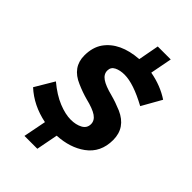

<svg xmlns="http://www.w3.org/2000/svg" viewBox="-299 -954 1213 1213"><g transform="rotate(45 307.0 -347.5)"><path d="M281 150H166L196 -3Q72 -28 -13 -106L63 -234Q129.5 -178.5 190.5 -153.8Q251.5 -129 300 -129Q346 -129 378.5 -146.5Q411 -164 411 -200Q411 -232 380 -253.5Q349 -275 279 -292Q231 -305 181 -327Q74 -372 74 -477Q74 -549.5 108 -598.5Q176.5 -694.5 336 -706L362 -845H478L450 -699Q549 -681 624 -631L550 -500Q420 -571 340 -571Q300 -571 272 -557Q244 -543 244 -512Q244 -480 275 -458.5Q306 -437 373 -420Q422 -407 474 -385Q581 -338 581 -228Q581 -116 498 -56Q422 -1 309 5Z"/></g></svg>

Font: Argentum Sans SemiBold
Style: Italic
Weight: 600
Italic angle: -11°
Designer: Julieta Ulanovsky (font), Cristiano Sobral (main changes and remaster)
Foundry: Julieta Ulanovsky (font), Cristiano Sobral (main changes and remaster)
Version: Version 2.007;June 15, 2022;FontCreator 14.0.0.2814 64-bit; 